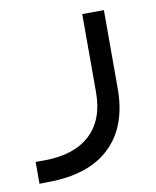

<svg xmlns="http://www.w3.org/2000/svg" viewBox="-65 -332 498 613"><g transform="rotate(-10 184.5 -26.0)"><path d="M41 158.2H14.2V229L42 228.5C130.9 228 198.2 205.6 244.1 161.1C290 117.2 313 54.2 313 -27.3V-281.2L242.7 -280.8V-27.3C242.7 32.7 225.1 78.6 190.4 110.4C155.8 142.1 106 158.2 41 158.2Z"/></g></svg>

Font: Shabnam FD Light
Style: Regular
Weight: 300
Foundry: DejaVu fonts team - Redesigned by Saber Rastikerdar - Based on Vazir font
Version: Version 5.00;October 20, 2019;FontCreator 12.0.0.2547 64-bit